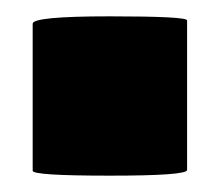

<svg xmlns="http://www.w3.org/2000/svg" viewBox="-20 -205 269 235"><path d="M209 3Q209 10 114.5 10Q20 10 20 4V-176Q20 -185 114.5 -185Q209 -185 209 -180Z"/></svg>

Font: Lilita One
Style: Regular
Weight: 400
Designer: Juan Montoreano
Foundry: Juan Montoreano
Version: Version 1.002